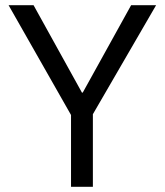

<svg xmlns="http://www.w3.org/2000/svg" viewBox="-20 -718 633 738"><path d="M253 0V-276L13 -698H109L295 -362H298L484 -698H580L337 -279V0Z"/></svg>

Font: Anuphan
Style: Regular
Weight: 400
Designer: Mike Abbink, Paul van der Laan, Pieter van Rosmalen, Mint Tantisuwanna
Foundry: Bold Monday; Cadson Demak
Version: Version 3.002;hotconv 1.0.109;makeotfexe 2.5.65596